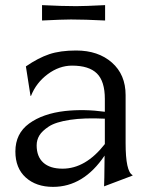

<svg xmlns="http://www.w3.org/2000/svg" viewBox="-20 -717 587 749"><path d="M386 10Q387 0 388 -110Q306 12 187 12Q121 12 80.5 -24.5Q40 -61 40 -126Q40 -196 93.5 -235Q147 -274 234 -284Q309 -292 389 -281V-331Q389 -400 358 -430.5Q327 -461 261 -461Q211 -461 166 -427.5Q121 -394 101 -343H99L81 -458Q129 -491 172 -505.5Q215 -520 277 -520Q363 -520 416.5 -473Q470 -426 470 -346V-159Q470 -48 497 -34V-32ZM123 -150Q123 -106 149 -82.5Q175 -59 224 -59Q314 -59 389 -155V-254Q309 -258 253 -249.5Q197 -241 170.5 -223.5Q144 -206 133.5 -188.5Q123 -171 123 -150ZM144 -697Q224 -693 277 -693Q310 -693 390 -697V-637Q310 -641 257 -641Q224 -641 144 -637Z"/></svg>

Font: Coconat
Style: Regular
Weight: 400
Designer: Sara Lavazza
Foundry: Collletttivo
Version: Version 1.000;Glyphs 3.2 (3217)